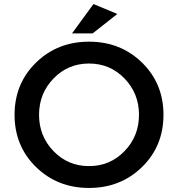

<svg xmlns="http://www.w3.org/2000/svg" viewBox="-20 -922 880 949"><path d="M595.5 -534Q524 -608 420 -608Q316 -608 244.5 -534Q173 -460 173 -354.5Q173 -249 244.5 -175Q316 -101 420 -101Q524 -101 595.5 -175Q667 -249 667 -354.5Q667 -460 595.5 -534ZM682 -96.5Q576 7 420 7Q264 7 158 -96.5Q52 -200 52 -354.5Q52 -509 158 -612.5Q264 -716 420 -716Q576 -716 682 -612.5Q788 -509 788 -354.5Q788 -200 682 -96.5ZM438 -757H336L442 -902L560 -853Z"/></svg>

Font: Myanmar Khyay
Style: Regular
Weight: 400
Designer: Danh Hong
Foundry: Google Inc.
Version: Version 1.10 March 4, 2015